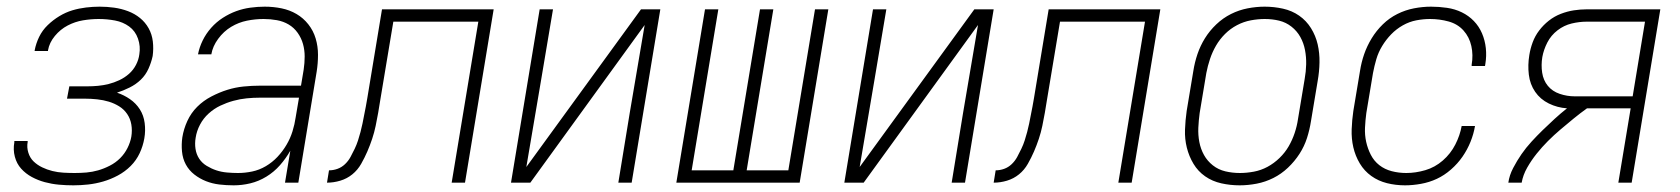

<svg xmlns="http://www.w3.org/2000/svg" viewBox="-20 -548 5040 576"><path d="M200 8Q178 8 156.5 6Q135 4 114.5 -1.5Q94 -7 75.5 -17Q57 -27 43.5 -42Q30 -57 24.5 -78Q19 -99 23 -121V-125H63V-122Q60 -106 65 -90Q70 -74 81 -63.5Q92 -53 106.5 -46Q121 -39 137 -35Q153 -31 170 -30Q187 -29 204 -29Q222 -29 239.5 -30.5Q257 -32 274.5 -37Q292 -42 309.5 -51Q327 -60 340.5 -73.5Q354 -87 362.5 -104Q371 -121 374 -138Q377 -157 374 -174.5Q371 -192 361.5 -206Q352 -220 337.5 -229Q323 -238 306.5 -243Q290 -248 271.5 -250Q253 -252 235 -252H181L188 -289H242Q258 -289 274 -290.5Q290 -292 306 -296Q322 -300 338 -307.5Q354 -315 367 -326.5Q380 -338 388 -353.5Q396 -369 398 -385Q402 -409 394 -432Q386 -455 367.5 -468.5Q349 -482 325 -486.5Q301 -491 276 -491Q253 -491 229 -487Q205 -483 183 -471.5Q161 -460 144.5 -440Q128 -420 124 -397V-395H84V-397Q88 -418 97.5 -437.5Q107 -457 123 -472.5Q139 -488 158 -499.5Q177 -511 197 -517Q217 -523 238 -525.5Q259 -528 279 -528Q301 -528 322.5 -525Q344 -522 364 -514.5Q384 -507 400 -494Q416 -481 426 -463Q436 -445 438.5 -423.5Q441 -402 438 -380Q434 -361 425.5 -342Q417 -323 402.5 -309Q388 -295 369 -285.5Q350 -276 331 -270Q352 -263 370 -250.5Q388 -238 399.5 -220Q411 -202 414 -179Q417 -156 413 -133Q409 -110 399 -88.5Q389 -67 372 -50Q355 -33 333.5 -21.5Q312 -10 289.5 -3.5Q267 3 244.5 5.5Q222 8 200 8Z M681 8Q659 8 638 5.5Q617 3 598 -4.5Q579 -12 563 -24.5Q547 -37 537.5 -54.5Q528 -72 526 -93.5Q524 -115 527 -136Q531 -161 542 -185Q553 -209 571.5 -227.5Q590 -246 614 -258.5Q638 -271 662 -278.5Q686 -286 711 -288.5Q736 -291 760 -291H883L891 -339Q894 -359 894 -378.5Q894 -398 889 -416Q884 -434 873 -449.5Q862 -465 846 -474.5Q830 -484 810.5 -487.5Q791 -491 771 -491Q746 -491 721 -486Q696 -481 673.5 -467.5Q651 -454 634.5 -431.5Q618 -409 614 -385H574Q578 -406 588 -426.5Q598 -447 613.5 -464.5Q629 -482 648.5 -494.5Q668 -507 688.5 -514.5Q709 -522 731 -525Q753 -528 774 -528Q800 -528 824.5 -523Q849 -518 869.5 -506Q890 -494 905 -475Q920 -456 927 -432.5Q934 -409 934 -383.5Q934 -358 930 -333L875 0H835L851 -96Q838 -73 820 -52.5Q802 -32 779 -18Q756 -4 731 2Q706 8 681 8ZM694 -29Q715 -29 736.5 -33.5Q758 -38 777.5 -49.5Q797 -61 812.5 -77.5Q828 -94 839.5 -113.5Q851 -133 857.5 -154Q864 -175 867 -196L877 -255H760Q740 -255 720 -253Q700 -251 680 -245.5Q660 -240 641 -231Q622 -222 606 -207.5Q590 -193 580 -174Q570 -155 567 -135Q564 -118 566.5 -101.5Q569 -85 577.5 -72Q586 -59 600 -50.5Q614 -42 629 -37Q644 -32 661 -30.5Q678 -29 694 -29Z M1335 0 1415 -483H1160L1121 -249Q1118 -229 1114.5 -209.5Q1111 -190 1107 -170.5Q1103 -151 1096.5 -131.5Q1090 -112 1082 -93.5Q1074 -75 1063.5 -56.5Q1053 -38 1037 -25Q1021 -12 1001 -6Q981 0 961 0L967 -37Q980 -37 992.5 -41.5Q1005 -46 1015 -55.5Q1025 -65 1031.5 -77Q1038 -89 1044 -101.5Q1050 -114 1054 -126.5Q1058 -139 1061.5 -152Q1065 -165 1067.5 -177.5Q1070 -190 1072.5 -203Q1075 -216 1077.5 -228.5Q1080 -241 1082 -254L1126 -520H1461L1375 0Z M1513 0 1599 -520H1639L1604 -312Q1593 -246 1581.5 -179.5Q1570 -113 1559 -47L1903 -520H1961L1875 0H1835L1869 -208Q1880 -274 1891.5 -340.5Q1903 -407 1914 -473L1571 0Z M2009 0 2095 -520H2135L2055 -37H2180L2260 -520H2300L2220 -37H2345L2425 -520H2465L2379 0Z M2513 0 2599 -520H2639L2604 -312Q2593 -246 2581.5 -179.5Q2570 -113 2559 -47L2903 -520H2961L2875 0H2835L2869 -208Q2880 -274 2891.5 -340.5Q2903 -407 2914 -473L2571 0Z M3335 0 3415 -483H3160L3121 -249Q3118 -229 3114.5 -209.5Q3111 -190 3107 -170.5Q3103 -151 3096.5 -131.5Q3090 -112 3082 -93.5Q3074 -75 3063.5 -56.5Q3053 -38 3037 -25Q3021 -12 3001 -6Q2981 0 2961 0L2967 -37Q2980 -37 2992.5 -41.5Q3005 -46 3015 -55.5Q3025 -65 3031.5 -77Q3038 -89 3044 -101.5Q3050 -114 3054 -126.5Q3058 -139 3061.5 -152Q3065 -165 3067.5 -177.5Q3070 -190 3072.5 -203Q3075 -216 3077.5 -228.5Q3080 -241 3082 -254L3126 -520H3461L3375 0Z M3699 8Q3671 8 3644 2Q3617 -4 3595.5 -19Q3574 -34 3560.5 -56.5Q3547 -79 3540.5 -105Q3534 -131 3535 -159Q3536 -187 3540 -215L3560 -335Q3564 -361 3572.5 -386Q3581 -411 3595 -433.5Q3609 -456 3629 -475Q3649 -494 3673 -506Q3697 -518 3723 -523Q3749 -528 3774 -528Q3802 -528 3829 -522Q3856 -516 3877.5 -501Q3899 -486 3913 -463.5Q3927 -441 3933 -415Q3939 -389 3938.5 -361Q3938 -333 3933 -305L3913 -185Q3909 -159 3901 -134Q3893 -109 3878.5 -86.5Q3864 -64 3844 -45Q3824 -26 3800 -14Q3776 -2 3750 3Q3724 8 3699 8ZM3700 -29Q3720 -29 3741.5 -33Q3763 -37 3782.5 -47.5Q3802 -58 3818.5 -74Q3835 -90 3846 -109Q3857 -128 3864 -149Q3871 -170 3874 -191L3894 -311Q3898 -333 3898.5 -355Q3899 -377 3895 -398Q3891 -419 3881 -437Q3871 -455 3854.5 -468Q3838 -481 3817.5 -486Q3797 -491 3774 -491Q3754 -491 3732.5 -487Q3711 -483 3691 -472.5Q3671 -462 3655 -446Q3639 -430 3628 -411Q3617 -392 3610 -371Q3603 -350 3599 -329L3579 -209Q3576 -187 3575 -165Q3574 -143 3578 -122Q3582 -101 3592 -83Q3602 -65 3618.5 -52Q3635 -39 3656 -34Q3677 -29 3700 -29Z M4195 8Q4167 8 4141 1.5Q4115 -5 4094 -20Q4073 -35 4059.5 -57.5Q4046 -80 4040 -106Q4034 -132 4035 -160Q4036 -188 4040 -215L4060 -335Q4064 -361 4072.5 -385.5Q4081 -410 4095 -433Q4109 -456 4128.5 -475Q4148 -494 4172 -506Q4196 -518 4222 -523Q4248 -528 4273 -528Q4297 -528 4321 -524.5Q4345 -521 4365.5 -511Q4386 -501 4401.5 -485Q4417 -469 4426 -448Q4435 -427 4437.5 -403.5Q4440 -380 4436 -356L4435 -350H4395V-354Q4400 -383 4394 -410Q4388 -437 4370.5 -456.5Q4353 -476 4326 -483.5Q4299 -491 4270 -491Q4250 -491 4229 -487Q4208 -483 4188.5 -472Q4169 -461 4153.5 -445Q4138 -429 4126.5 -410Q4115 -391 4109 -370.5Q4103 -350 4099 -329L4079 -209Q4076 -187 4075 -165Q4074 -143 4078.5 -122.5Q4083 -102 4092.5 -83.5Q4102 -65 4118 -52.5Q4134 -40 4155 -34.5Q4176 -29 4199 -29Q4227 -29 4256 -37.5Q4285 -46 4308.5 -66.5Q4332 -87 4346 -114.5Q4360 -142 4365 -170H4405Q4401 -146 4391.5 -122.5Q4382 -99 4367.5 -78Q4353 -57 4333 -39.5Q4313 -22 4290.5 -11.5Q4268 -1 4243 3.5Q4218 8 4195 8Z M4505 0Q4508 -22 4519.5 -44Q4531 -66 4544.5 -85.5Q4558 -105 4574.5 -123Q4591 -141 4608.5 -158Q4626 -175 4644 -191.5Q4662 -208 4681 -223Q4652 -225 4626.5 -237.5Q4601 -250 4585.5 -272.5Q4570 -295 4566.5 -324Q4563 -353 4568 -383Q4571 -402 4578 -421Q4585 -440 4597.5 -456.5Q4610 -473 4626.5 -486Q4643 -499 4662.5 -506.5Q4682 -514 4701.5 -517Q4721 -520 4740 -520H4961L4875 0H4835L4872 -223H4741Q4720 -208 4700.5 -192Q4681 -176 4661.5 -159.5Q4642 -143 4624 -125Q4606 -107 4590 -87Q4574 -67 4561.5 -45Q4549 -23 4545 0ZM4704 -259H4878L4915 -483H4740Q4718 -483 4695 -477.5Q4672 -472 4652.5 -457Q4633 -442 4622 -420.5Q4611 -399 4607 -377Q4603 -353 4606.5 -330Q4610 -307 4623.5 -290.5Q4637 -274 4659 -266.5Q4681 -259 4704 -259Z"/></svg>

Font: Iosevka Term Curly XLt Obl
Style: Regular
Weight: 200
Italic angle: -9°
Designer: Belleve Invis
Foundry: Belleve Invis
Version: Version 32.3.0